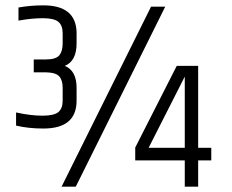

<svg xmlns="http://www.w3.org/2000/svg" viewBox="-20 -697 867 717"><path d="M142 -677Q263 -677 266 -577V-535Q266 -469 222 -451Q266 -433 266 -369V-321Q266 -217 142 -217Q86 -217 40 -228V-277Q95 -265 138.5 -265Q182 -265 198 -278.5Q214 -292 214 -321V-369Q214 -397 201.5 -411.5Q189 -426 151 -427H106V-475H151Q189 -475 201.5 -490.5Q214 -506 214 -535V-573Q214 -602 198 -615.5Q182 -629 140 -629Q98 -629 49 -620V-669Q94 -677 142 -677ZM544 -672H597L263 0H210ZM670 -145V-411L535 -145ZM720 -451V-145H769V-98H720V0H670V-98H485V-146L640 -451Z"/></svg>

Font: Khand
Style: Regular
Weight: 400
Designer: Devanagari: Sanchit Sawaria, Jyotish Sonowal; Latin: Satya Rajpurohit
Foundry: Indian Type Foundry
Version: Version 1.101;PS 1.0;hotconv 1.0.78;makeotf.lib2.5.61930; tt